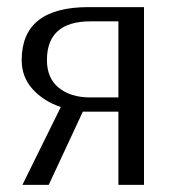

<svg xmlns="http://www.w3.org/2000/svg" viewBox="-20 -520 500 540"><path d="M112 -351Q112 -300 145.5 -273Q179 -246 233 -246H236H313V-460H235Q112 -460 112 -351ZM385 -500V0H313V-206H213L117 0H43L151 -219Q103 -235 72 -269Q41 -303 41 -351Q41 -500 229 -500Z"/></svg>

Font: Arsenal
Style: Regular
Weight: 400
Designer: Andrij Shevchenko
Foundry: Stairsfor.com
Version: Version 1.000